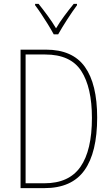

<svg xmlns="http://www.w3.org/2000/svg" viewBox="-20 -970 578 990"><path d="M481 -364Q481 -184 415.5 -92Q350 0 209 0H86V-714H217Q354 -714 417.5 -625.5Q481 -537 481 -364ZM454 -362Q454 -519 399 -604Q344 -689 213 -689H112V-25H209Q336 -25 395 -110Q454 -195 454 -362ZM257 -793Q244 -817 226.5 -845.5Q209 -874 191.5 -900Q174 -926 161 -943V-950H179Q200 -924 225 -890Q250 -856 269 -824Q288 -856 311 -887Q334 -918 360 -950H377V-943Q354 -912 326.5 -869.5Q299 -827 280 -793Z"/></svg>

Font: Noto Sans Khmer Condensed Thin
Style: Regular
Weight: 100
Width: 3
Designer: Danh Hong and the Monotype Design Team
Foundry: Monotype Imaging Inc.
Version: Version 2.004; ttfautohint (v1.8.4.7-5d5b)